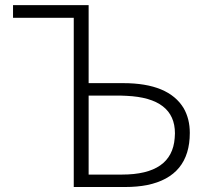

<svg xmlns="http://www.w3.org/2000/svg" viewBox="-20 -749 832 769"><path d="M275.4 0V-677.7H32.2V-728.5H335V-416H473.6Q655.3 -416 715.8 -315.4Q740.2 -272.5 740.2 -216.8Q740.2 -43 569.3 -7.8Q529.3 0 481.4 0ZM335 -49.8H468.8Q668.9 -49.8 679.7 -196.3Q680.7 -206.1 680.7 -214.8Q680.7 -356.4 486.3 -365.2Q473.6 -366.2 460.9 -366.2H335Z"/></svg>

Font: Taipei Sans TC Beta Light
Style: Regular
Weight: 300
Designer: JT Foundry
Foundry: JT Foundry
Version: Version 1.000